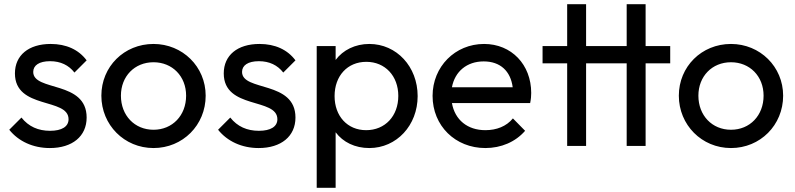

<svg xmlns="http://www.w3.org/2000/svg" viewBox="-20 -694 3779 913"><path d="M217 10C324 10 392 -46 392 -135C392 -312 138 -258 138 -352C138 -383 166 -403 218 -403C268 -403 307 -384 334 -349L392 -407C354 -458 295 -485 221 -485C116 -485 51 -431 51 -345C51 -172 306 -231 306 -127C306 -92 274 -72 218 -72C162 -72 116 -92 82 -135L24 -77C68 -22 137 10 217 10Z M710 10C849 10 958 -99 958 -239C958 -377 848 -485 710 -485C570 -485 462 -377 462 -239C462 -100 571 10 710 10ZM555 -239C555 -331 620 -398 710 -398C799 -398 865 -332 865 -239C865 -145 800 -77 710 -77C620 -77 555 -145 555 -239Z M1210 10C1317 10 1385 -46 1385 -135C1385 -312 1131 -258 1131 -352C1131 -383 1159 -403 1211 -403C1261 -403 1300 -384 1327 -349L1385 -407C1347 -458 1288 -485 1214 -485C1109 -485 1044 -431 1044 -345C1044 -172 1299 -231 1299 -127C1299 -92 1267 -72 1211 -72C1155 -72 1109 -92 1075 -135L1017 -77C1061 -22 1130 10 1210 10Z M1736 10C1866 10 1966 -98 1966 -237C1966 -377 1866 -485 1736 -485C1669 -485 1611 -456 1576 -409V-475H1486V199H1576V-65C1611 -18 1668 10 1736 10ZM1571 -237C1571 -333 1632 -400 1722 -400C1811 -400 1874 -333 1874 -238C1874 -142 1811 -75 1721 -75C1632 -75 1571 -142 1571 -237Z M2288 10C2363 10 2431 -19 2477 -72L2419 -131C2388 -93 2341 -75 2288 -75C2203 -75 2143 -124 2129 -204H2501C2505 -223 2506 -238 2506 -252C2506 -387 2412 -485 2282 -485C2144 -485 2037 -377 2037 -238C2037 -96 2145 10 2288 10ZM2129 -279C2143 -354 2200 -402 2280 -402C2359 -402 2408 -356 2418 -279Z M2677 0H2767V-393H2960V0H3050V-393H3167V-475H3050V-674H2960V-475H2767V-674H2677V-475H2560V-393H2677Z M3456 10C3595 10 3704 -99 3704 -239C3704 -377 3594 -485 3456 -485C3316 -485 3208 -377 3208 -239C3208 -100 3317 10 3456 10ZM3301 -239C3301 -331 3366 -398 3456 -398C3545 -398 3611 -332 3611 -239C3611 -145 3546 -77 3456 -77C3366 -77 3301 -145 3301 -239Z"/></svg>

Font: MV Cash
Style: Regular
Weight: 400
Designer: Rodrigo Fuenzalida
Foundry: fragTYPE
Version: Version 1.100;Glyphs 3.1.2 (3151)